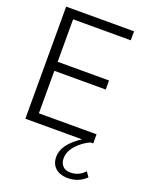

<svg xmlns="http://www.w3.org/2000/svg" viewBox="-180 -848 964 1207"><g transform="rotate(20 302.0 -245.0)"><path d="M523.9 178.2 546.9 210.9Q495.1 261.7 418 259.8Q369.1 257.8 340.6 231Q312 204.1 312 158.2Q312 74.2 426.8 0H47.9V-750H502V-689.9H116.2V-405.8H460V-345.2H116.2V-61H502V0H483.9Q436 21 397.5 62.5Q358.9 104 358.9 151.9Q358.9 182.6 377 201.9Q395 221.2 428.2 221.2Q485.8 221.2 523.9 178.2Z"/></g></svg>

Font: Oakes Grotesk
Style: Light
Weight: 300
Designer: Samuel Oakes
Foundry: Samuel Oakes
Version: Version 1.0 | wf-rip DC20170320